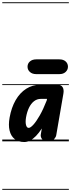

<svg xmlns="http://www.w3.org/2000/svg" viewBox="-25 -1250 629 1698"><path d="M190 6Q138 6 104.8 -20.2Q71.5 -46.5 59.8 -95.2Q48 -144 60 -210.5Q76 -299.5 113.5 -364.5Q151 -429.5 206.8 -465Q262.5 -500.5 332 -500.5H481.5Q516 -500.5 529 -478.8Q542 -457 535.5 -421L472 -52.5Q469 -37 453 -18.5Q437 0 398 0Q364 0 347.8 -19Q331.5 -38 336 -62.5L345 -114Q319.5 -74.5 293.5 -47.8Q267.5 -21 241.8 -7.5Q216 6 190 6ZM205 -210.5Q198.5 -169.5 205.2 -144.2Q212 -119 229 -119Q244 -119 269.5 -146.5Q295 -174 326 -228Q357 -282 388 -361L391 -375.5H336Q302.5 -375.5 276 -355Q249.5 -334.5 231.5 -297.5Q213.5 -260.5 205 -210.5ZM190 6Q138 6 104.8 -20.2Q71.5 -46.5 59.8 -95.2Q48 -144 60 -210.5Q76 -299.5 113.5 -364.5Q151 -429.5 206.8 -465Q262.5 -500.5 332 -500.5H481.5Q516 -500.5 529 -478.8Q542 -457 535.5 -421L472 -52.5Q469 -37 453 -18.5Q437 0 398 0Q364 0 347.8 -19Q331.5 -38 336 -62.5L345 -114Q319.5 -74.5 293.5 -47.8Q267.5 -21 241.8 -7.5Q216 6 190 6ZM205 -210.5Q198.5 -169.5 205.2 -144.2Q212 -119 229 -119Q244 -119 269.5 -146.5Q295 -174 326 -228Q357 -282 388 -361L391 -375.5H336Q302.5 -375.5 276 -355Q249.5 -334.5 231.5 -297.5Q213.5 -260.5 205 -210.5ZM295.5 -594.5Q260.5 -594.5 239.5 -613.5Q218.5 -632.5 218.5 -660Q218.5 -688 239.5 -706.5Q260.5 -725 295.5 -725H500Q535.5 -725 555.8 -706.5Q576 -688 576 -660Q576 -633.5 555.8 -614Q535.5 -594.5 500 -594.5ZM-5 420.5H584V428.5H-5ZM-5 -16H584V0H-5ZM-5 -505.5H584V-497.5H-5ZM-5 -1230H584V-1222H-5Z"/></svg>

Font: Edu VIC WA NT Pre Guide
Style: Regular
Weight: 400
Designer: Tina and Corey Anderson, Eben Sorkin, Mirko Velimirovic
Foundry: Google for Education
Version: Version 1.000